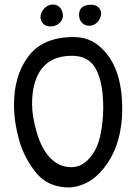

<svg xmlns="http://www.w3.org/2000/svg" viewBox="-20 -829 596 850"><path d="M204 -712Q166 -712 159 -751Q159 -774 176 -791.5Q193 -809 213.5 -809Q234 -809 246 -795Q258 -781 259 -757Q256 -737 240.5 -724.5Q225 -712 204 -712ZM384 -808Q402 -808 414.5 -797.5Q427 -787 428 -769Q425 -744 410 -729.5Q395 -715 375.5 -715Q356 -715 343 -728.5Q330 -742 330 -763Q330 -808 384 -808ZM306 -665Q376 -665 425 -620Q521 -534 521 -348.5Q521 -163 415 -57Q360 -4 288 1Q193 1 140 -64Q87 -129 64.5 -209.5Q42 -290 42 -365Q42 -493 103 -576Q167 -665 306 -665ZM299 -582Q165 -582 132 -455Q122 -421 122 -368Q122 -315 142 -245Q169 -151 222 -113Q253 -89 297 -89Q341 -89 376 -128.5Q411 -168 424 -229Q437 -290 437 -352Q437 -462 405.5 -522Q374 -582 299 -582Z"/></svg>

Font: Patrick Hand SC
Style: Regular
Weight: 400
Designer: Patrick Wagesreiter
Foundry: Patrick Wagesreiter
Version: Version 1.003;PS 001.003;hotconv 1.0.70;makeotf.lib2.5.58329